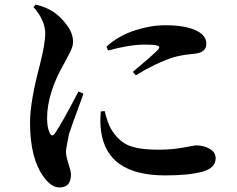

<svg xmlns="http://www.w3.org/2000/svg" viewBox="-20 -780 1040 844"><path d="M325 -378 347 -368Q287 -205 283 -190Q270 -125 270 -113Q270 -94 281 -60.5Q292 -27 292 -13Q292 44 241 44Q206 44 173 -1Q112 -83 112 -241Q112 -333 156 -498Q178 -586 179 -631Q179 -691 127 -749L137 -760Q183 -749 216 -727Q245 -708 273 -671Q301 -634 301 -597Q301 -589 299.5 -581.5Q298 -574 294 -564Q290 -554 287 -548.5Q284 -543 275.5 -527Q267 -511 263 -503Q187 -371 187 -260Q187 -219 198 -197Q208 -173 223 -196Q252 -238 325 -378ZM423 -290 440 -292Q453 -240 466 -217Q496 -164 540.5 -143Q585 -122 677 -122Q738 -122 789 -132L840 -141Q875 -141 901.5 -126Q928 -111 928 -84Q928 -41 869 -25Q810 -9 706 -9Q449 -9 424 -206Q419 -243 423 -290ZM455 -558 448 -575Q501 -623 571.5 -646Q642 -669 706 -669Q799 -669 848 -643Q887 -622 887 -588Q887 -554 849 -546Q840 -544 819 -542Q798 -540 779 -536.5Q760 -533 742 -528Q663 -502 577 -449L564 -464Q658 -543 675 -562Q687 -576 670 -580Q656 -584 617 -584Q550 -584 455 -558Z"/></svg>

Font: Swei Spring CJKtc
Style: Bold
Weight: 700
Version: Version 1.021